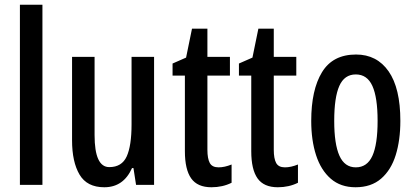

<svg xmlns="http://www.w3.org/2000/svg" viewBox="-20 -831 1749 810"><path d="M159 -51H64V-811H159Z M630 -591V-51H554L543 -122H537Q501 -41 420 -41Q347 -41 315.5 -94.5Q284 -148 284 -239V-591H379V-261Q379 -126 441 -126Q494 -126 514.5 -171Q535 -216 535 -307V-591Z M902 -125Q915 -125 928.5 -128Q942 -131 957 -137V-60Q919 -41 872 -41Q813 -41 786.5 -78.5Q760 -116 760 -193V-512H708V-563L765 -588L790 -710H855V-591H950V-512H855V-199Q855 -162 865 -143.5Q875 -125 902 -125Z M1182 -125Q1195 -125 1208.5 -128Q1222 -131 1237 -137V-60Q1199 -41 1152 -41Q1093 -41 1066.5 -78.5Q1040 -116 1040 -193V-512H988V-563L1045 -588L1070 -710H1135V-591H1230V-512H1135V-199Q1135 -162 1145 -143.5Q1155 -125 1182 -125Z M1669 -321Q1669 -240 1649.5 -177Q1630 -114 1588 -77.5Q1546 -41 1480 -41Q1417 -41 1375.5 -77Q1334 -113 1313.5 -176Q1293 -239 1293 -321Q1293 -452 1338.5 -526.5Q1384 -601 1482 -601Q1570 -601 1619.5 -530Q1669 -459 1669 -321ZM1390 -321Q1390 -223 1412 -174Q1434 -125 1481 -125Q1529 -125 1551 -173.5Q1573 -222 1573 -321Q1573 -420 1551 -468.5Q1529 -517 1481 -517Q1433 -517 1411.5 -468.5Q1390 -420 1390 -321Z"/></svg>

Font: Noto Sans Tamil UI ExtraCondensed Medium
Style: Regular
Weight: 500
Width: 2
Designer: Jelle Bosma - Monotype Design Team
Foundry: Monotype Imaging Inc.
Version: Version 2.004; ttfautohint (v1.8.4.7-5d5b)